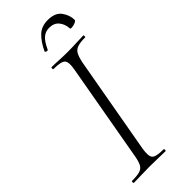

<svg xmlns="http://www.w3.org/2000/svg" viewBox="-256 -822 857 857"><g transform="rotate(-45 173.0 -393.0)"><path d="M19 0Q16 0 16 -6Q16 -12 19 -12Q51 -12 68 -17Q85 -22 93 -37Q101 -52 106 -81L188 -544Q196 -587 184 -600Q172 -613 124 -613Q121 -613 121 -619Q121 -625 124 -625Q144 -625 169 -623.5Q194 -622 222 -622Q254 -622 279.5 -623.5Q305 -625 324 -625Q326 -625 326 -619Q326 -613 324 -613Q292 -613 275 -607Q258 -601 250 -586Q242 -571 236 -542L154 -81Q147 -38 158.5 -25Q170 -12 219 -12Q221 -12 221 -6Q221 0 219 0Q199 0 174 -1Q149 -2 118 -2Q90 -2 64.5 -1Q39 0 19 0ZM304 -689Q302 -719 286 -738Q270 -757 240 -757Q217 -757 200 -742.5Q183 -728 167 -693Q164 -688 157 -691Q150 -694 151 -696Q171 -739 196 -762.5Q221 -786 260 -786Q307 -786 326.5 -758.5Q346 -731 346 -702Q346 -697 339.5 -693.5Q333 -690 325 -688Q317 -686 310.5 -686Q304 -686 304 -689Z"/></g></svg>

Font: Cormorant Light
Style: Italic
Weight: 300
Italic angle: -10°
Designer: Christian Thalmann (Catharsis Fonts)
Foundry: Catharsis Fonts
Version: Version 4.000